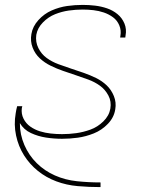

<svg xmlns="http://www.w3.org/2000/svg" viewBox="-20 -558 616 783"><path d="M389 205H390V186H389Q341 186 293.5 181Q246 176 204 157.5Q162 139 130 107.5Q98 76 79.5 33.5Q61 -9 61 -56Q77 -29 106 -15.5Q135 -2 167.5 3Q200 8 233 8Q265 8 297.5 3.5Q330 -1 362.5 -14Q395 -27 420 -53Q445 -79 450 -112Q455 -140 444.5 -166Q434 -192 415 -210Q396 -228 371.5 -240Q347 -252 321 -261Q295 -270 269 -278.5Q243 -287 217.5 -296.5Q192 -306 170.5 -321.5Q149 -337 136.5 -362Q124 -387 128 -416Q133 -444 155 -466.5Q177 -489 204.5 -500Q232 -511 260.5 -515Q289 -519 317 -519Q339 -519 361 -516.5Q383 -514 403.5 -507Q424 -500 441 -487.5Q458 -475 466.5 -454.5Q475 -434 471 -412Q471 -409 470 -405H491Q492 -409 492 -413Q497 -439 487.5 -462Q478 -485 459 -500.5Q440 -516 416.5 -524Q393 -532 368 -535Q343 -538 317 -538Q285 -538 253.5 -533.5Q222 -529 191 -515.5Q160 -502 136.5 -476Q113 -450 108 -419Q103 -390 113 -364Q123 -338 142.5 -320Q162 -302 186.5 -290Q211 -278 237 -269Q263 -260 288.5 -251.5Q314 -243 340 -233.5Q366 -224 387.5 -208.5Q409 -193 422 -168.5Q435 -144 430 -115Q425 -86 401.5 -63Q378 -40 349 -29.5Q320 -19 291 -15Q262 -11 233 -11Q210 -11 187 -13.5Q164 -16 143 -22.5Q122 -29 104 -41.5Q86 -54 76 -74Q66 -94 69 -117Q70 -119 70 -121Q71 -123 71 -125H50Q46 -110 44 -96Q36 -50 45.5 -5.5Q55 39 78 75.5Q101 112 134.5 139Q168 166 209.5 181.5Q251 197 297 201Q343 205 389 205Z"/></svg>

Font: Iosevka Sparkle Thin Oblique
Style: Regular
Weight: 100
Italic angle: -9°
Designer: Belleve Invis
Foundry: Belleve Invis
Version: Version 4.5.0; ttfautohint (v1.8.3)